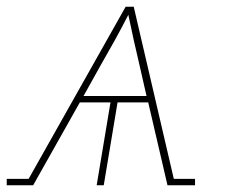

<svg xmlns="http://www.w3.org/2000/svg" viewBox="-54 -550 674 570"><path d="M-34 0V-19H31L319 -530H343L462 -19H525V0H443V-1L386 -246H295L254 0H233L274 -246H183L45 -1V0ZM194 -265H381L361 -353Q352 -391 343.5 -429Q335 -467 327 -506Q307 -467 286 -429Q265 -391 243 -353Z"/></svg>

Font: Iosevka Slab ThExObl
Style: Regular
Weight: 100
Width: 7
Italic angle: -9°
Monospace: yes
Designer: Belleve Invis
Foundry: Belleve Invis
Version: Version 11.1.1; ttfautohint (v1.8.3)